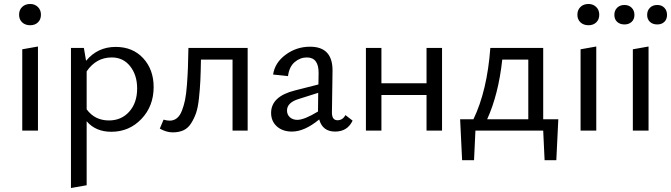

<svg xmlns="http://www.w3.org/2000/svg" viewBox="-20 -657 3376 966"><path d="M132 -530Q107 -530 91.5 -544.5Q76 -559 76 -583Q76 -607 91.5 -622Q107 -637 132 -637Q155 -637 170.5 -622Q186 -607 186 -583Q186 -559 171 -544.5Q156 -530 132 -530ZM92 0V-409L171 -423V0Z M562 -421Q648 -421 700.5 -364Q753 -307 753 -219Q753 -123 691.5 -58.5Q630 6 540 6Q461 6 416 -47V275L337 289V-416H402L413 -351Q471 -421 562 -421ZM528 -51Q591 -51 630.5 -95.5Q670 -140 670 -212Q670 -279 635 -323.5Q600 -368 542 -368Q464 -368 416 -298V-107Q457 -51 528 -51Z M1226 -416V0H1150V-357H991Q990 -293 988 -251Q986 -209 981 -162.5Q976 -116 966.5 -88.5Q957 -61 941.5 -36.5Q926 -12 903 -1.5Q880 9 849 9Q817 9 784 -10L803 -55Q820 -50 834 -50Q854 -50 869.5 -62Q885 -74 895 -99.5Q905 -125 911 -154Q917 -183 920.5 -229.5Q924 -276 925.5 -316Q927 -356 928 -416Z M1718 -78 1754 -50Q1728 5 1666 5Q1603 5 1586 -56Q1512 5 1449 5Q1402 5 1373 -21Q1344 -47 1344 -89Q1344 -172 1464 -202L1582 -232L1583 -288Q1584 -368 1524 -368Q1490 -368 1462.5 -344.5Q1435 -321 1429 -274L1354 -282Q1363 -342 1417.5 -382Q1472 -422 1540 -422Q1655 -422 1653 -299L1650 -91Q1650 -52 1678 -52Q1704 -52 1718 -78ZM1476 -54Q1511 -54 1580 -96V-104L1581 -190L1483 -159Q1424 -141 1424 -101Q1424 -80 1438.5 -67Q1453 -54 1476 -54Z M2126 -416H2204V0H2126V-179H1899V0H1821V-416H1899V-238H2126Z M2713 -57H2789L2779 149H2720L2713 0H2372L2365 149H2305L2295 -57H2362Q2431 -200 2447 -416H2713ZM2431 -57H2638V-357H2507Q2488 -182 2431 -57Z M2941 -530Q2916 -530 2900.5 -544.5Q2885 -559 2885 -583Q2885 -607 2900.5 -622Q2916 -637 2941 -637Q2964 -637 2979.5 -622Q2995 -607 2995 -583Q2995 -559 2980 -544.5Q2965 -530 2941 -530ZM2901 0V-409L2980 -423V0Z M3122 -534Q3099 -534 3085 -547Q3071 -560 3071 -582Q3071 -604 3085 -618Q3099 -632 3122 -632Q3144 -632 3158 -618Q3172 -604 3172 -582Q3172 -560 3158 -547Q3144 -534 3122 -534ZM3287 -534Q3264 -534 3250 -547Q3236 -560 3236 -582Q3236 -604 3250 -618Q3264 -632 3287 -632Q3309 -632 3322.5 -618Q3336 -604 3336 -582Q3336 -560 3322.5 -547Q3309 -534 3287 -534ZM3164 0V-409L3243 -423V0Z"/></svg>

Font: EauTest Medium
Style: Regular
Weight: 500
Designer: Christian Thalmann (Catharsis Fonts)
Version: Version 0.001;PS 000.001;hotconv 1.0.88;makeotf.lib2.5.64775